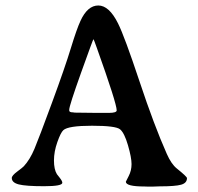

<svg xmlns="http://www.w3.org/2000/svg" viewBox="-20 -694 730 707"><path d="M380.4 -278.3Q409.7 -278.3 409.7 -287.6Q409.7 -313 336.4 -518.1Q325.2 -549.8 324 -549.8Q322.8 -549.8 278.8 -427Q234.9 -304.2 234.9 -290V-287.1Q234.9 -280.3 248.5 -280.3L255.4 -279.3L337.4 -278.3ZM668.5 -38.1Q668.5 -20 647 -13.9Q625.5 -7.8 568.4 -7.8L540 -6.8H525.9L512.2 -7.3Q443.4 -7.3 443.4 -24.9Q443.4 -25.4 453.9 -45.7Q464.4 -65.9 464.4 -89.8Q464.4 -113.8 451.2 -159.2Q438 -204.6 422.1 -217.8Q406.2 -231 318.8 -231Q231.4 -231 213.4 -214.8Q203.6 -206.1 191.2 -170.9Q178.7 -135.7 178.7 -103Q178.7 -70.3 189.5 -52.7Q190.4 -51.3 200 -39.3Q209.5 -27.3 209.5 -21Q209.5 -8.3 142.3 -8.3Q75.2 -8.3 49.3 -14.9Q23.4 -21.5 23.4 -38.6Q23.4 -47.4 43.7 -62.5Q64 -77.6 67.9 -82Q90.3 -106.4 106.9 -146Q123.5 -185.5 171.6 -316.2Q219.7 -446.8 241.2 -517.6Q262.7 -587.9 276.4 -617.2Q302.2 -673.8 342 -673.8Q381.8 -673.8 414.6 -607.9Q438.5 -560.1 493.2 -395.8Q547.9 -231.4 594.2 -127.4Q610.8 -89.8 630.9 -73.7Q668.5 -43.5 668.5 -38.1Z"/></svg>

Font: Averia Serif
Style: Regular
Weight: 500
Version: Version 1.0